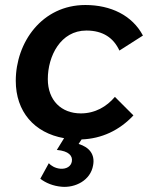

<svg xmlns="http://www.w3.org/2000/svg" viewBox="-20 -547 607 767"><path d="M226 199C280 204 342 174 352 113C360 70 337 41 294 28L306 10C386 7 457 -26 513 -86L439 -160C406 -121 360 -94 303 -94C225 -94 171 -146 171 -231C171 -323 222 -425 325 -425C392 -425 434 -395 457 -345L551 -405C508 -486 422 -527 321 -527C148 -527 43 -378 43 -224C43 -102 116 -16 236 5L207 52C255 56 271 76 267 98C264 117 246 129 221 127C199 125 183 114 175 105L141 167C163 184 192 196 226 199Z"/></svg>

Font: Fixel Display SemiBold
Style: Italic
Weight: 600
Italic angle: -10°
Designer: AlfaBravo + MacPaw
Foundry: Kyrylo Tkachov, Marchela Mozhyna, Serhii Makarenko, Maria Weinstein, Zakhar Kryvoshyya
Version: Version 1.210;Glyphs 3.2 (3217)